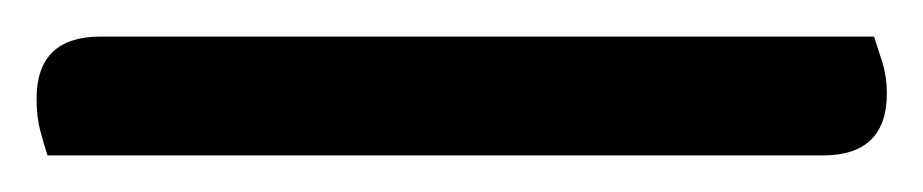

<svg xmlns="http://www.w3.org/2000/svg" viewBox="-20 38 505 105"><path d="M6 123Q4 117 2 109.5Q0 102 0 92Q0 58 35 58H458Q460 64 462.5 72Q465 80 465 89Q465 123 430 123Z"/></svg>

Font: Baloo 2 Latin
Style: Regular
Weight: 400
Designer: Sarang Kulkarni and Ek Type
Foundry: Ek Type
Version: Version 1.001